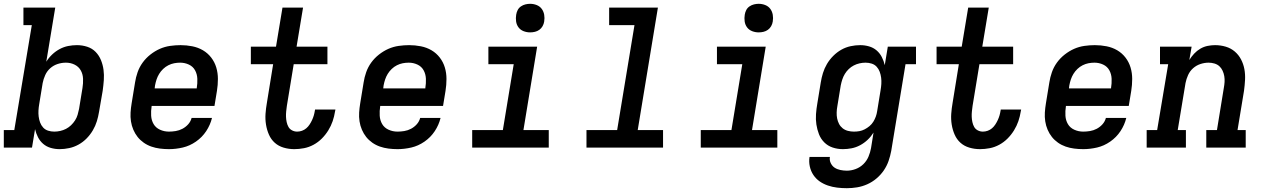

<svg xmlns="http://www.w3.org/2000/svg" viewBox="-27 -775 6647 1008"><path d="M286 8Q262 8 239.5 1.5Q217 -5 200 -19.5Q183 -34 172.5 -54.5Q162 -75 157 -97L141 0H-7V-92H48L140 -643H96V-735H263L216 -451Q229 -472 247 -489Q265 -506 286.5 -517.5Q308 -529 331 -533.5Q354 -538 377 -538Q405 -538 431 -529.5Q457 -521 475 -502.5Q493 -484 503 -459.5Q513 -435 516.5 -408.5Q520 -382 518 -354Q516 -326 512 -298L493 -188Q489 -163 481.5 -138.5Q474 -114 460.5 -91Q447 -68 428 -48.5Q409 -29 385.5 -16Q362 -3 336.5 2.5Q311 8 286 8ZM258 -84Q273 -84 289 -87.5Q305 -91 319.5 -98.5Q334 -106 346 -117.5Q358 -129 367 -143Q376 -157 380.5 -172.5Q385 -188 388 -203L406 -313Q410 -337 409 -361.5Q408 -386 397 -405.5Q386 -425 365 -435.5Q344 -446 319 -446Q319 -446 319 -446Q319 -446 319 -446Q297 -446 275.5 -439Q254 -432 237 -417Q220 -402 210.5 -381Q201 -360 197 -339L179 -229Q176 -212 175 -195.5Q174 -179 176 -163Q178 -147 183.5 -132Q189 -117 199.5 -105.5Q210 -94 225.5 -89Q241 -84 258 -84Z M860 8Q836 8 812.5 5Q789 2 767.5 -5.5Q746 -13 727.5 -26Q709 -39 695.5 -56Q682 -73 673 -94Q664 -115 660.5 -138Q657 -161 658.5 -184.5Q660 -208 664 -232L682 -342Q686 -369 695.5 -396Q705 -423 722 -446.5Q739 -470 762.5 -488.5Q786 -507 812 -518.5Q838 -530 866 -534Q894 -538 921 -538Q952 -538 982.5 -532Q1013 -526 1038.5 -511Q1064 -496 1082 -472.5Q1100 -449 1108.5 -420.5Q1117 -392 1117 -360.5Q1117 -329 1112 -298L1099 -219H769V-217Q765 -192 766.5 -167.5Q768 -143 779.5 -123.5Q791 -104 813 -94Q835 -84 860 -84Q877 -84 895.5 -87Q914 -90 931 -99Q948 -108 961 -122.5Q974 -137 979 -156H1086Q1077 -119 1055.5 -86.5Q1034 -54 1001.5 -31.5Q969 -9 932.5 -0.5Q896 8 860 8ZM785 -311H1006V-313Q1010 -337 1009 -361.5Q1008 -386 997 -406Q986 -426 964.5 -436Q943 -446 919 -446Q903 -446 887.5 -443Q872 -440 857 -432.5Q842 -425 829.5 -413Q817 -401 808.5 -387Q800 -373 795 -358Q790 -343 787 -327Z M1518 8Q1489 8 1462 0Q1435 -8 1415.5 -25.5Q1396 -43 1385 -68Q1374 -93 1369.5 -121Q1365 -149 1367 -177.5Q1369 -206 1374 -234L1407 -438H1290V-530H1422L1456 -735H1564L1530 -530H1692V-438H1515L1479 -219Q1477 -205 1475.5 -190.5Q1474 -176 1474.5 -162Q1475 -148 1478 -134Q1481 -120 1487.5 -108.5Q1494 -97 1506.5 -90.5Q1519 -84 1533 -84Q1546 -84 1558.5 -88.5Q1571 -93 1581 -101.5Q1591 -110 1598.5 -121.5Q1606 -133 1611.5 -145Q1617 -157 1620.5 -169Q1624 -181 1626 -194Q1626 -195 1626.5 -196.5Q1627 -198 1627 -200H1734Q1733 -197 1733 -194.5Q1733 -192 1732 -190Q1728 -164 1719.5 -139Q1711 -114 1696.5 -90.5Q1682 -67 1662.5 -47.5Q1643 -28 1619 -15Q1595 -2 1569 3Q1543 8 1518 8Z M2060 8Q2036 8 2012.5 5Q1989 2 1967.5 -5.5Q1946 -13 1927.5 -26Q1909 -39 1895.5 -56Q1882 -73 1873 -94Q1864 -115 1860.5 -138Q1857 -161 1858.5 -184.5Q1860 -208 1864 -232L1882 -342Q1886 -369 1895.5 -396Q1905 -423 1922 -446.5Q1939 -470 1962.5 -488.5Q1986 -507 2012 -518.5Q2038 -530 2066 -534Q2094 -538 2121 -538Q2152 -538 2182.5 -532Q2213 -526 2238.5 -511Q2264 -496 2282 -472.5Q2300 -449 2308.5 -420.5Q2317 -392 2317 -360.5Q2317 -329 2312 -298L2299 -219H1969V-217Q1965 -192 1966.5 -167.5Q1968 -143 1979.5 -123.5Q1991 -104 2013 -94Q2035 -84 2060 -84Q2077 -84 2095.5 -87Q2114 -90 2131 -99Q2148 -108 2161 -122.5Q2174 -137 2179 -156H2286Q2277 -119 2255.5 -86.5Q2234 -54 2201.5 -31.5Q2169 -9 2132.5 -0.5Q2096 8 2060 8ZM1985 -311H2206V-313Q2210 -337 2209 -361.5Q2208 -386 2197 -406Q2186 -426 2164.5 -436Q2143 -446 2119 -446Q2103 -446 2087.5 -443Q2072 -440 2057 -432.5Q2042 -425 2029.5 -413Q2017 -401 2008.5 -387Q2000 -373 1995 -358Q1990 -343 1987 -327Z M2452 0V-92H2613L2670 -438H2537V-530H2793L2721 -92H2854V0ZM2756 -605Q2738 -605 2721.5 -611.5Q2705 -618 2695 -631.5Q2685 -645 2682.5 -662.5Q2680 -680 2683 -698Q2685 -711 2691 -722.5Q2697 -734 2708 -741.5Q2719 -749 2731.5 -752Q2744 -755 2756 -755Q2774 -755 2790.5 -748.5Q2807 -742 2817 -728.5Q2827 -715 2830 -697.5Q2833 -680 2830 -662Q2828 -649 2821.5 -637.5Q2815 -626 2804.5 -618.5Q2794 -611 2781.5 -608Q2769 -605 2756 -605Z M3052 0V-92H3213L3304 -643H3171V-735H3427L3321 -92H3454V0Z M3652 0V-92H3813L3870 -438H3737V-530H3993L3921 -92H4054V0ZM3956 -605Q3938 -605 3921.5 -611.5Q3905 -618 3895 -631.5Q3885 -645 3882.5 -662.5Q3880 -680 3883 -698Q3885 -711 3891 -722.5Q3897 -734 3908 -741.5Q3919 -749 3931.5 -752Q3944 -755 3956 -755Q3974 -755 3990.5 -748.5Q4007 -742 4017 -728.5Q4027 -715 4030 -697.5Q4033 -680 4030 -662Q4028 -649 4021.5 -637.5Q4015 -626 4004.5 -618.5Q3994 -611 3981.5 -608Q3969 -605 3956 -605Z M4419 213Q4393 213 4368 210Q4343 207 4319.5 199Q4296 191 4276.5 177.5Q4257 164 4243.5 144Q4230 124 4224.5 99Q4219 74 4223 49H4330Q4327 66 4334.5 81.5Q4342 97 4355 105.5Q4368 114 4385 117.5Q4402 121 4419 121Q4442 121 4465 112.5Q4488 104 4505.5 87Q4523 70 4532.5 47.5Q4542 25 4546 2L4559 -79Q4546 -58 4528 -41Q4510 -24 4488.5 -12.5Q4467 -1 4444 3.5Q4421 8 4398 8Q4370 8 4344.5 -0.5Q4319 -9 4300.5 -27.5Q4282 -46 4272.5 -70.5Q4263 -95 4259 -121.5Q4255 -148 4257 -176Q4259 -204 4264 -232L4282 -342Q4286 -367 4293.5 -391.5Q4301 -416 4314.5 -439Q4328 -462 4347.5 -481.5Q4367 -501 4390 -514Q4413 -527 4438.5 -532.5Q4464 -538 4489 -538Q4513 -538 4535.5 -531.5Q4558 -525 4575 -510.5Q4592 -496 4602.5 -475.5Q4613 -455 4618 -433L4634 -530H4782V-438H4727L4652 17Q4647 44 4638 70Q4629 96 4613 119.5Q4597 143 4574.5 162Q4552 181 4526 192.5Q4500 204 4473 208.5Q4446 213 4419 213ZM4456 -84Q4471 -84 4485 -86.5Q4499 -89 4512.5 -96Q4526 -103 4538 -113Q4550 -123 4558 -136Q4566 -149 4571 -163Q4576 -177 4578 -191L4596 -301Q4599 -318 4600 -334.5Q4601 -351 4599 -367Q4597 -383 4591.5 -398Q4586 -413 4575.5 -424.5Q4565 -436 4549.5 -441Q4534 -446 4517 -446Q4502 -446 4486 -442.5Q4470 -439 4455.5 -431.5Q4441 -424 4429 -412.5Q4417 -401 4408.5 -387Q4400 -373 4395 -357.5Q4390 -342 4387 -327L4369 -217Q4366 -201 4365.5 -184.5Q4365 -168 4368 -153Q4371 -138 4378 -124.5Q4385 -111 4397 -101.5Q4409 -92 4424.5 -88Q4440 -84 4456 -84Q4456 -84 4456 -84Q4456 -84 4456 -84Z M5118 8Q5089 8 5062 0Q5035 -8 5015.5 -25.5Q4996 -43 4985 -68Q4974 -93 4969.5 -121Q4965 -149 4967 -177.5Q4969 -206 4974 -234L5007 -438H4890V-530H5022L5056 -735H5164L5130 -530H5292V-438H5115L5079 -219Q5077 -205 5075.5 -190.5Q5074 -176 5074.5 -162Q5075 -148 5078 -134Q5081 -120 5087.5 -108.5Q5094 -97 5106.5 -90.5Q5119 -84 5133 -84Q5146 -84 5158.5 -88.5Q5171 -93 5181 -101.5Q5191 -110 5198.5 -121.5Q5206 -133 5211.5 -145Q5217 -157 5220.5 -169Q5224 -181 5226 -194Q5226 -195 5226.5 -196.5Q5227 -198 5227 -200H5334Q5333 -197 5333 -194.5Q5333 -192 5332 -190Q5328 -164 5319.5 -139Q5311 -114 5296.5 -90.5Q5282 -67 5262.5 -47.5Q5243 -28 5219 -15Q5195 -2 5169 3Q5143 8 5118 8Z M5660 8Q5636 8 5612.5 5Q5589 2 5567.5 -5.5Q5546 -13 5527.5 -26Q5509 -39 5495.5 -56Q5482 -73 5473 -94Q5464 -115 5460.5 -138Q5457 -161 5458.5 -184.5Q5460 -208 5464 -232L5482 -342Q5486 -369 5495.5 -396Q5505 -423 5522 -446.5Q5539 -470 5562.5 -488.5Q5586 -507 5612 -518.5Q5638 -530 5666 -534Q5694 -538 5721 -538Q5752 -538 5782.5 -532Q5813 -526 5838.5 -511Q5864 -496 5882 -472.5Q5900 -449 5908.5 -420.5Q5917 -392 5917 -360.5Q5917 -329 5912 -298L5899 -219H5569V-217Q5565 -192 5566.5 -167.5Q5568 -143 5579.5 -123.5Q5591 -104 5613 -94Q5635 -84 5660 -84Q5677 -84 5695.5 -87Q5714 -90 5731 -99Q5748 -108 5761 -122.5Q5774 -137 5779 -156H5886Q5877 -119 5855.5 -86.5Q5834 -54 5801.5 -31.5Q5769 -9 5732.5 -0.5Q5696 8 5660 8ZM5585 -311H5806V-313Q5810 -337 5809 -361.5Q5808 -386 5797 -406Q5786 -426 5764.5 -436Q5743 -446 5719 -446Q5703 -446 5687.5 -443Q5672 -440 5657 -432.5Q5642 -425 5629.5 -413Q5617 -401 5608.5 -387Q5600 -373 5595 -358Q5590 -343 5587 -327Z M5993 0V-92H6048L6106 -438H6063V-530H6229L6217 -460Q6228 -478 6242.5 -493.5Q6257 -509 6275 -519.5Q6293 -530 6313 -534Q6333 -538 6352 -538Q6381 -538 6408 -530Q6435 -522 6455.5 -504.5Q6476 -487 6488.5 -463Q6501 -439 6506 -412Q6511 -385 6509.5 -356Q6508 -327 6504 -298L6470 -92H6513V0H6306V-92H6362L6398 -313Q6401 -329 6402 -344.5Q6403 -360 6400.5 -375Q6398 -390 6391.5 -404Q6385 -418 6374.5 -427.5Q6364 -437 6349 -441.5Q6334 -446 6318 -446Q6297 -446 6275.5 -439Q6254 -432 6237 -417Q6220 -402 6210.5 -381Q6201 -360 6197 -339L6156 -92H6199V0Z"/></svg>

Font: Iosevka Slab SmBdExObl
Style: Regular
Weight: 600
Width: 7
Italic angle: -9°
Monospace: yes
Designer: Belleve Invis
Foundry: Belleve Invis
Version: Version 11.1.0; ttfautohint (v1.8.3)